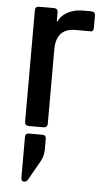

<svg xmlns="http://www.w3.org/2000/svg" viewBox="-54 -545 442 818"><g transform="rotate(5 167.5 -136.0)"><path d="M157 48V95Q157 126 138 155L96 229Q90 238 81 238Q68 238 68 222V49Q68 32 84 32H141Q157 32 157 48ZM143 0H80Q63 0 63 -17V-493Q63 -510 80 -510H143Q160 -510 160 -493V-455H164Q174 -480 202.5 -495Q231 -510 266 -510H303Q320 -510 320 -493V-441Q320 -422 303 -425H243Q160 -425 160 -334V-17Q160 0 143 0Z"/></g></svg>

Font: Rajdhani SemiBold
Style: Regular
Weight: 600
Designer: Satya Rajpurohit, Jyotish Sonowal
Foundry: Indian Type Foundry
Version: Version 1.201 February 1, 2022